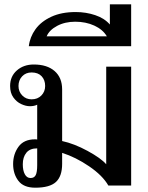

<svg xmlns="http://www.w3.org/2000/svg" viewBox="-20 -863 690 893"><path d="M41 -100Q41 -146 66 -180.5Q91 -215 143 -215Q150 -215 153 -214V-376Q139 -369 119 -369Q100 -369 78.5 -379Q57 -389 42 -410Q27 -431 27 -463Q27 -508 58.5 -535.5Q90 -563 137 -563Q199 -563 234 -532.5Q269 -502 269 -447V-207Q325 -195 387.5 -161Q450 -127 474 -99V-553H590V0H484Q457 -47 394.5 -89.5Q332 -132 269 -152V-101Q269 -43 240 -16.5Q211 10 144 10Q90 10 65.5 -22Q41 -54 41 -100ZM190 -463Q190 -491 173.5 -508.5Q157 -526 127 -526Q100 -526 83 -508Q66 -490 66 -463Q66 -437 83.5 -419Q101 -401 127 -401Q155 -401 172.5 -419Q190 -437 190 -463ZM153 -95V-173Q119 -173 102.5 -152.5Q86 -132 86 -99Q86 -70 95.5 -52.5Q105 -35 122 -35Q139 -35 146 -48.5Q153 -62 153 -95Z M332 -807Q380 -807 423 -792.5Q466 -778 491 -749V-843H590V-648H114Q119 -691 145 -727Q171 -763 218.5 -785Q266 -807 332 -807ZM477 -694Q458 -726 418.5 -744Q379 -762 330 -762Q282 -762 245.5 -742.5Q209 -723 197 -694Z"/></svg>

Font: Taviraj Medium
Style: Regular
Weight: 500
Designer: Katatrad Team
Foundry: CadsonDemak
Version: Version 1.001